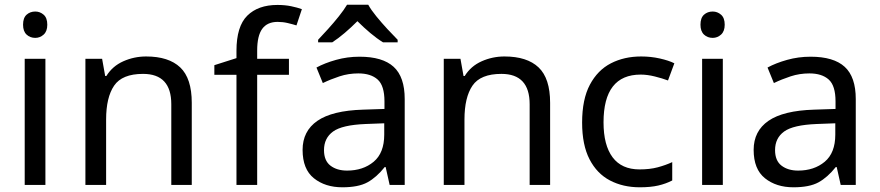

<svg xmlns="http://www.w3.org/2000/svg" viewBox="-20 -786 3738 816"><path d="M130 -737Q150 -737 165.5 -723.5Q181 -710 181 -681Q181 -653 165.5 -639Q150 -625 130 -625Q108 -625 93 -639Q78 -653 78 -681Q78 -710 93 -723.5Q108 -737 130 -737ZM173 -536V0H85V-536Z M601 -546Q697 -546 746 -499.5Q795 -453 795 -349V0H708V-343Q708 -472 588 -472Q499 -472 465 -422Q431 -372 431 -278V0H343V-536H414L427 -463H432Q458 -505 504 -525.5Q550 -546 601 -546Z M1208 -468H1073V0H985V-468H891V-509L985 -539V-570Q985 -674 1031 -719.5Q1077 -765 1159 -765Q1191 -765 1217.5 -759.5Q1244 -754 1263 -747L1240 -678Q1224 -683 1203 -688Q1182 -693 1160 -693Q1116 -693 1094.5 -663.5Q1073 -634 1073 -571V-536H1208Z M1508 -545Q1606 -545 1653 -502Q1700 -459 1700 -365V0H1636L1619 -76H1615Q1580 -32 1541.5 -11Q1503 10 1435 10Q1362 10 1314 -28.5Q1266 -67 1266 -149Q1266 -229 1329 -272.5Q1392 -316 1523 -320L1614 -323V-355Q1614 -422 1585 -448Q1556 -474 1503 -474Q1461 -474 1423 -461.5Q1385 -449 1352 -433L1325 -499Q1360 -518 1408 -531.5Q1456 -545 1508 -545ZM1534 -259Q1434 -255 1395.5 -227Q1357 -199 1357 -148Q1357 -103 1384.5 -82Q1412 -61 1455 -61Q1523 -61 1568 -98.5Q1613 -136 1613 -214V-262ZM1545 -766Q1557 -744 1579.5 -716.5Q1602 -689 1626.5 -662.5Q1651 -636 1670 -617V-606H1608Q1582 -622 1554 -645.5Q1526 -669 1499 -696Q1472 -669 1445 -646Q1418 -623 1392 -606H1332V-617Q1351 -637 1374.5 -663Q1398 -689 1420 -716.5Q1442 -744 1455 -766Z M2124 -546Q2220 -546 2269 -499.5Q2318 -453 2318 -349V0H2231V-343Q2231 -472 2111 -472Q2022 -472 1988 -422Q1954 -372 1954 -278V0H1866V-536H1937L1950 -463H1955Q1981 -505 2027 -525.5Q2073 -546 2124 -546Z M2699 10Q2628 10 2572.5 -19Q2517 -48 2485.5 -109Q2454 -170 2454 -265Q2454 -364 2487 -426Q2520 -488 2576.5 -517Q2633 -546 2705 -546Q2746 -546 2784 -537.5Q2822 -529 2846 -517L2819 -444Q2795 -453 2763 -461Q2731 -469 2703 -469Q2545 -469 2545 -266Q2545 -169 2583.5 -117.5Q2622 -66 2698 -66Q2742 -66 2775.5 -75Q2809 -84 2837 -97V-19Q2810 -5 2777.5 2.5Q2745 10 2699 10Z M3009 -737Q3029 -737 3044.5 -723.5Q3060 -710 3060 -681Q3060 -653 3044.5 -639Q3029 -625 3009 -625Q2987 -625 2972 -639Q2957 -653 2957 -681Q2957 -710 2972 -723.5Q2987 -737 3009 -737ZM3052 -536V0H2964V-536Z M3425 -545Q3523 -545 3570 -502Q3617 -459 3617 -365V0H3553L3536 -76H3532Q3497 -32 3458.5 -11Q3420 10 3352 10Q3279 10 3231 -28.5Q3183 -67 3183 -149Q3183 -229 3246 -272.5Q3309 -316 3440 -320L3531 -323V-355Q3531 -422 3502 -448Q3473 -474 3420 -474Q3378 -474 3340 -461.5Q3302 -449 3269 -433L3242 -499Q3277 -518 3325 -531.5Q3373 -545 3425 -545ZM3451 -259Q3351 -255 3312.5 -227Q3274 -199 3274 -148Q3274 -103 3301.5 -82Q3329 -61 3372 -61Q3440 -61 3485 -98.5Q3530 -136 3530 -214V-262Z"/></svg>

Font: Noto Sans Manichaean
Style: Regular
Weight: 400
Designer: Monotype Design Team
Foundry: Monotype Imaging Inc.
Version: Version 2.005; ttfautohint (v1.8.4.7-5d5b)